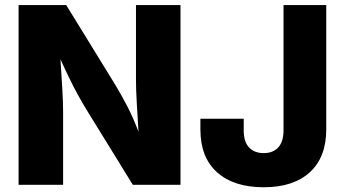

<svg xmlns="http://www.w3.org/2000/svg" viewBox="-20 -748 1395 777"><path d="M55.2 0V-727.5H248L446.8 -404.3Q471.2 -363.8 494.4 -319.3Q517.6 -274.9 540.5 -214.8Q537.1 -269.5 533.7 -327.4Q530.3 -385.3 530.3 -423.3V-727.5H710.4V0H517.6L334.5 -296.9Q313 -332 295.4 -364Q277.8 -396 261 -430.7Q244.1 -465.3 224.6 -508.3Q229 -443.4 232.2 -387.2Q235.4 -331.1 235.4 -296.9V0ZM1047.4 9.8Q925.8 9.8 858.4 -50.8Q791 -111.3 791 -223.6V-267.6H966.3V-220.2Q966.3 -174.3 987.8 -151.4Q1009.3 -128.4 1047.4 -128.4Q1085 -128.4 1106.2 -151.6Q1127.4 -174.8 1127.4 -221.2V-727.5H1300.3V-224.1Q1300.3 -111.8 1233.9 -51Q1167.5 9.8 1047.4 9.8Z"/></svg>

Font: Inter Extra Bold
Style: Regular
Weight: 800
Designer: Rasmus Andersson
Foundry: rsms
Version: Version 4.000;git-3c8e0fc